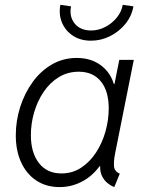

<svg xmlns="http://www.w3.org/2000/svg" viewBox="-20 -761 600 789"><path d="M225.1 7.8Q169.9 7.8 129.4 -19Q88.9 -45.9 66.9 -93.8Q44.9 -141.6 44.9 -205.1Q44.9 -265.1 63 -321.5Q81.1 -377.9 114 -423.6Q147 -469.2 193.1 -496.1Q239.3 -522.9 295.4 -522.9Q355.5 -522.9 396.5 -491.2Q437.5 -459.5 449.7 -408.2L428.2 -416H476.1L447.3 -399.9L470.2 -515.1H529.8L453.1 -130.9Q446.8 -99.6 448.5 -78.1Q450.2 -56.6 472.2 -47.4L449.7 7.8Q428.2 -1 414.3 -15.6Q400.4 -30.3 394.8 -49.1Q389.2 -67.9 393.1 -89.8L413.1 -78.1H369.1L406.7 -104Q373 -47.4 325.9 -19.8Q278.8 7.8 225.1 7.8ZM232.4 -48.3Q277.8 -48.3 313.7 -72Q349.6 -95.7 375 -134.8Q400.4 -173.8 413.6 -221.2Q426.8 -268.6 426.8 -315.4Q426.8 -387.2 394.3 -426.8Q361.8 -466.3 303.7 -466.3Q258.3 -466.3 221.9 -444.1Q185.5 -421.9 159.9 -384.3Q134.3 -346.7 120.6 -300.3Q106.9 -253.9 106.9 -205.6Q106.9 -133.8 139.9 -91.1Q172.9 -48.3 232.4 -48.3ZM353.5 -593.8Q311 -593.8 280 -614Q249 -634.3 234.9 -667.7Q220.7 -701.2 228 -741.2L272 -734.9Q263.7 -692.9 286.9 -664.3Q310.1 -635.7 354.5 -635.7Q384.3 -635.7 412.4 -650.1Q440.4 -664.6 460 -688.7Q479.5 -712.9 484.4 -741.2L528.3 -734.9Q521 -694.3 495.1 -662.6Q469.2 -630.9 432.1 -612.3Q395 -593.8 353.5 -593.8Z"/></svg>

Font: Reddit Sans Light
Style: Italic
Weight: 300
Italic angle: -11.25°
Designer: Stephen Hutchings
Version: Version 1.013